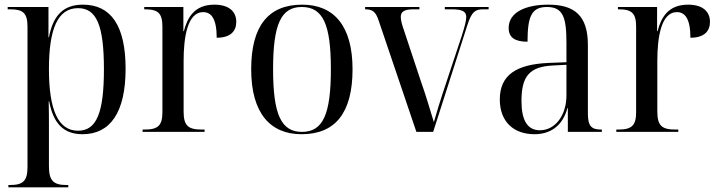

<svg xmlns="http://www.w3.org/2000/svg" viewBox="-20 -566 3081 824"><path d="M16 238H273V228H265C209 228 190 209 190 147V-16C190 -55 190 -92 189 -131H191C209 -36 253 10 334 10C453 10 519 -83 519 -271C519 -456 456 -546 336 -546C253 -546 208 -501 190 -406H188V-536H13V-526H24C79 -526 98 -510 98 -451V150C98 210 80 228 23 228H16ZM315 -5C229 -5 190 -96 190 -269C190 -443 228 -531 315 -531C394 -531 426 -458 426 -269C426 -83 395 -5 315 -5Z M592 0H858V-10H845C786 -10 768 -28 768 -88V-304C768 -405 784 -514 852 -514C886 -514 910 -487 910 -404C969 -404 994 -432 994 -472C994 -518 961 -546 900 -546C814 -546 784 -490 769 -432H767V-536H599V-526H602C659 -526 677 -509 677 -451V-85C677 -28 659 -10 601 -10H592Z M1274 10C1418 10 1493 -80 1493 -269C1493 -455 1413 -546 1277 -546C1132 -546 1058 -455 1058 -269C1058 -80 1140 10 1274 10ZM1276 0C1187 0 1152 -74 1152 -269C1152 -462 1186 -536 1275 -536C1366 -536 1400 -462 1400 -269C1400 -75 1366 0 1276 0Z M1606 -475 1767 0H1839L1986 -459C2004 -514 2018 -526 2053 -526H2077V-536H1889V-526H1918C1964 -526 1981 -517 1981 -493C1981 -478 1975 -454 1962 -413L1881 -169C1866 -122 1858 -98 1842 -42C1823 -104 1807 -159 1786 -218L1713 -438C1705 -460 1700 -480 1700 -493C1700 -517 1716 -526 1755 -526H1780V-536H1547V-526C1580 -526 1593 -515 1606 -475Z M2274 10C2342 10 2395 -26 2415 -102H2417V0H2563V-10H2560C2518 -10 2503 -25 2503 -79V-373C2503 -499 2446 -546 2333 -546C2237 -546 2163 -514 2163 -446C2163 -404 2191 -387 2244 -387C2244 -493 2260 -536 2327 -536C2397 -536 2411 -491 2411 -381V-299L2335 -296C2194 -290 2125 -243 2125 -139C2125 -45 2183 10 2274 10ZM2297 -7C2244 -7 2218 -49 2218 -132C2218 -238 2251 -280 2354 -285L2411 -288V-156C2411 -74 2365 -7 2297 -7Z M2625 0H2891V-10H2878C2819 -10 2801 -28 2801 -88V-304C2801 -405 2817 -514 2885 -514C2919 -514 2943 -487 2943 -404C3002 -404 3027 -432 3027 -472C3027 -518 2994 -546 2933 -546C2847 -546 2817 -490 2802 -432H2800V-536H2632V-526H2635C2692 -526 2710 -509 2710 -451V-85C2710 -28 2692 -10 2634 -10H2625Z"/></svg>

Font: Noto Serif Display SemiCondensed
Style: Regular
Weight: 400
Width: 4
Designer: Monotype Design Team
Foundry: Monotype Imaging Inc.
Version: Version 2.009